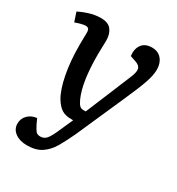

<svg xmlns="http://www.w3.org/2000/svg" viewBox="-179 -637 905 980"><g transform="rotate(30 274.0 -147.0)"><path d="M313 57Q291 104 268.5 143.5Q246 183 212.5 206Q179 229 126 229Q83 229 56 209Q29 189 29 156Q29 127 49 106.5Q69 86 102 82L116 112Q128 136 136.5 146Q145 156 163 156Q185 156 199.5 138.5Q214 121 234 74L267 0H255Q220 0 198.5 -14Q177 -28 158 -59Q133 -101 118 -177Q103 -253 103 -349Q103 -365 103.5 -385.5Q104 -406 104 -422Q104 -438 98.5 -444Q93 -450 81 -450Q71 -450 52.5 -445Q34 -440 22 -435L4 -489Q22 -499 58 -511Q94 -523 130 -523Q173 -523 191.5 -499Q210 -475 210 -436Q210 -418 209 -399.5Q208 -381 208 -356Q208 -272 217 -212Q226 -152 245 -109Q256 -86 264.5 -78.5Q273 -71 286 -71H300L410 -336Q426 -373 422.5 -391.5Q419 -410 393 -419L358 -431Q353 -472 372 -497.5Q391 -523 431 -523Q467 -523 487.5 -499Q508 -475 508 -437Q508 -404 492 -357.5Q476 -311 438 -226Z"/></g></svg>

Font: Literata 12pt Medium
Style: Italic
Weight: 500
Italic angle: -2°
Designer: Latin by Veronika Burian and Jose Scaglione. Greek by Irene Vlachou. Cyrillic by Vera Evstafieva
Foundry: TypeTogether
Version: Version 3.002